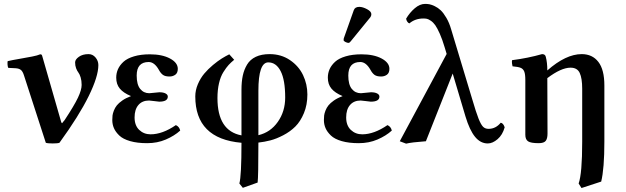

<svg xmlns="http://www.w3.org/2000/svg" viewBox="-20 -718 3182 976"><path d="M102.1 -334Q95.7 -355 86.2 -362.5Q76.7 -370.1 59.1 -371.1L22 -373Q19 -378.9 18.3 -390.1Q17.6 -401.4 19 -407.2Q42 -412.6 79.3 -418.9Q116.7 -425.3 143.8 -430.7Q170.9 -436 184.1 -441.9Q189.5 -441.9 191.7 -439.7Q193.8 -437.5 195.8 -429.2L291 -98.1Q292.5 -94.2 293.7 -92.8Q294.9 -91.3 296.4 -92.3Q297.9 -93.3 299.8 -97.2Q303.7 -101.1 308.1 -106.9Q357.4 -181.6 376.2 -221.4Q395 -261.2 395 -286.1Q395 -308.1 389.9 -324.7Q384.8 -341.3 378.4 -349.4Q372.1 -357.4 366.9 -370.8Q361.8 -384.3 361.8 -400.9Q361.8 -415.5 380.9 -429.2Q399.9 -442.9 430.2 -442.9Q451.2 -442.9 465.6 -425.8Q480 -408.7 480 -387.2Q480 -329.6 430.9 -229.5Q381.8 -129.4 282.2 7.8Q273.4 11.2 248 11.2Q221.7 11.2 212.9 7.8Z M550.8 -107.9Q550.8 -120.6 552 -130.9Q553.2 -141.1 558.8 -155.8Q564.5 -170.4 574 -182.4Q583.5 -194.3 601.6 -207Q619.6 -219.7 645 -229V-230Q607.4 -245.6 589.1 -267.6Q570.8 -289.6 570.8 -323.2Q570.8 -346.2 579.8 -366.5Q588.9 -386.7 607.9 -404.1Q627 -421.4 661.4 -431.6Q695.8 -441.9 741.7 -441.9Q804.2 -441.9 844 -420.7Q883.8 -399.4 883.8 -368.2Q883.8 -347.2 871.1 -338.1Q858.4 -329.1 841.8 -329.1Q819.3 -329.1 807.9 -337.6Q796.4 -346.2 787.6 -362.8Q765.1 -402.8 735.8 -402.8Q674.8 -402.8 674.8 -334Q674.8 -288.1 692.6 -266.1Q710.4 -244.1 738.8 -244.1Q743.2 -244.1 765.1 -246.6Q787.1 -249 790 -249Q810.1 -249 821.5 -242.9Q833 -236.8 833 -227.1Q833 -201.2 789.1 -201.2Q785.2 -201.2 764.4 -204.1Q743.7 -207 737.8 -207Q703.1 -207 683.6 -184.3Q664.1 -161.6 664.1 -121.1Q664.1 -80.1 687.7 -57.6Q711.4 -35.2 745.6 -35.2Q805.7 -35.2 874 -82Q891.6 -74.2 896 -54.2Q866.2 -27.3 823 -8.8Q779.8 9.8 728 9.8Q677.7 9.8 641.4 -0.7Q605 -11.2 586.2 -29.3Q567.4 -47.4 559.1 -66.7Q550.8 -85.9 550.8 -107.9Z M1429.7 -222.2Q1429.7 -311.5 1406.7 -356.2Q1383.8 -400.9 1343.8 -400.9Q1293.5 -400.9 1293.5 -256.8V-30.8Q1355 -45.4 1392.3 -98.6Q1429.7 -151.9 1429.7 -222.2ZM1289.6 210 1214.4 236.8 1196.8 214.8Q1207.5 175.8 1207.5 7.8Q972.7 -12.7 972.7 -228Q972.7 -259.3 985.8 -290Q999 -320.8 1018.3 -343.8Q1037.6 -366.7 1062.5 -387.5Q1087.4 -408.2 1107.4 -420.7Q1127.4 -433.1 1145.5 -441.9L1170.4 -414.1Q1153.8 -400.4 1142.1 -387.7Q1130.4 -375 1115.7 -351.8Q1101.1 -328.6 1093.3 -294.9Q1085.4 -261.2 1085.4 -219.2Q1085.4 -52.7 1207.5 -29.8V-261.2Q1207.5 -302.2 1214.1 -333.3Q1220.7 -364.3 1236.1 -389.9Q1251.5 -415.5 1280.3 -429.2Q1309.1 -442.9 1350.6 -442.9Q1409.2 -442.9 1453.9 -412.6Q1498.5 -382.3 1520.5 -336.2Q1542.5 -290 1542.5 -237.8Q1542.5 -185.1 1524.9 -142.8Q1507.3 -100.6 1481.2 -74.7Q1455.1 -48.8 1419.9 -30.5Q1384.8 -12.2 1354.5 -4.4Q1324.2 3.4 1293.5 6.8Q1293.5 181.2 1289.6 210Z M1626.5 -107.9Q1626.5 -120.6 1627.7 -130.9Q1628.9 -141.1 1634.5 -155.8Q1640.1 -170.4 1649.7 -182.4Q1659.2 -194.3 1677.2 -207Q1695.3 -219.7 1720.7 -229V-230Q1683.1 -245.6 1664.8 -267.6Q1646.5 -289.6 1646.5 -323.2Q1646.5 -346.2 1655.5 -366.5Q1664.6 -386.7 1683.6 -404.1Q1702.6 -421.4 1737.1 -431.6Q1771.5 -441.9 1817.4 -441.9Q1879.9 -441.9 1919.7 -420.7Q1959.5 -399.4 1959.5 -368.2Q1959.5 -347.2 1946.8 -338.1Q1934.1 -329.1 1917.5 -329.1Q1895 -329.1 1883.5 -337.6Q1872.1 -346.2 1863.3 -362.8Q1840.8 -402.8 1811.5 -402.8Q1750.5 -402.8 1750.5 -334Q1750.5 -288.1 1768.3 -266.1Q1786.1 -244.1 1814.5 -244.1Q1818.8 -244.1 1840.8 -246.6Q1862.8 -249 1865.7 -249Q1885.7 -249 1897.2 -242.9Q1908.7 -236.8 1908.7 -227.1Q1908.7 -201.2 1864.7 -201.2Q1860.8 -201.2 1840.1 -204.1Q1819.3 -207 1813.5 -207Q1778.8 -207 1759.3 -184.3Q1739.7 -161.6 1739.7 -121.1Q1739.7 -80.1 1763.4 -57.6Q1787.1 -35.2 1821.3 -35.2Q1881.3 -35.2 1949.7 -82Q1967.3 -74.2 1971.7 -54.2Q1941.9 -27.3 1898.7 -8.8Q1855.5 9.8 1803.7 9.8Q1753.4 9.8 1717 -0.7Q1680.7 -11.2 1661.9 -29.3Q1643.1 -47.4 1634.8 -66.7Q1626.5 -85.9 1626.5 -107.9ZM1806.6 -683.1Q1823.7 -683.1 1845.7 -671.4Q1867.7 -659.7 1867.7 -646Q1867.7 -636.7 1862.3 -629.9L1762.7 -507.8Q1756.8 -500 1751.5 -500Q1745.1 -500 1735.8 -504.6Q1726.6 -509.3 1726.6 -514.2Q1726.6 -520 1727.5 -522.9L1778.3 -666Q1784.2 -683.1 1806.6 -683.1Z M2545.4 -70.8Q2534.7 -32.2 2509.3 -10.5Q2483.9 11.2 2459.5 11.2Q2422.4 11.2 2394.8 -22.5Q2367.2 -56.2 2346.2 -126L2281.2 -344.2L2145 0Q2071.3 5.4 2044.4 12.2L2012.2 0L2250.5 -443.8L2240.2 -478Q2228.5 -517.6 2215.8 -546.1Q2203.1 -574.7 2192.9 -589.4Q2182.6 -604 2170.4 -612.3Q2158.2 -620.6 2150.4 -622.3Q2142.6 -624 2132.3 -624Q2090.3 -624 2061 -599.1Q2055.7 -600.6 2050.8 -607.2Q2045.9 -613.8 2044.4 -623Q2062.5 -653.8 2088.4 -676Q2114.3 -698.2 2141.1 -698.2Q2152.3 -698.2 2163.1 -696.3Q2173.8 -694.3 2190.2 -686.5Q2206.5 -678.7 2220.5 -665.5Q2234.4 -652.3 2249 -627.4Q2263.7 -602.5 2273.4 -568.8L2380.4 -213.9Q2400.4 -145.5 2412.6 -115Q2424.8 -84.5 2435.5 -73.7Q2446.3 -63 2463.4 -63Q2500 -63 2525.4 -94.2Q2538.6 -91.8 2545.4 -70.8Z M2650.4 -33.2V-311Q2650.4 -340.8 2645 -354.2Q2639.6 -367.7 2627.2 -373Q2614.7 -378.4 2585.4 -380.9Q2584 -385.3 2582.8 -395Q2581.5 -404.8 2583 -412.1Q2663.6 -422.4 2735.4 -442.9Q2751.5 -442.9 2754.4 -429.2Q2762.2 -400.4 2762.2 -359.9Q2856.4 -442.9 2937 -442.9Q2991.2 -442.9 3021.7 -403.3Q3052.2 -363.8 3052.2 -283.2V2Q3052.2 139.2 3036.1 205.1L2936 237.8L2921.4 214.8Q2939.5 164.1 2939.5 2V-267.1Q2939.5 -319.8 2927 -346.9Q2914.6 -374 2880.4 -374Q2832.5 -374 2762.2 -320.8L2763.2 -39.1Q2763.2 -13.2 2753.9 -1.7Q2744.6 9.8 2718.3 9.8Q2678.7 9.8 2664.6 0.5Q2650.4 -8.8 2650.4 -33.2Z"/></svg>

Font: Common Serif SemiBold
Style: Regular
Weight: 600
Designer: Philipp H. Poll, Khaled Hosny
Foundry: Stefan Peev, Context Ltd.
Version: Version 1.026